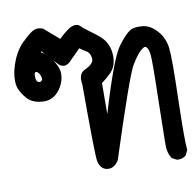

<svg xmlns="http://www.w3.org/2000/svg" viewBox="-87 -384 674 661"><g transform="rotate(-10 250.0 -54.0)"><path d="M450.2 160.6Q450.2 156.2 450.2 133.3Q450.2 110.4 452.4 15.6Q454.6 -79.1 454.6 -115Q454.6 -150.9 453.6 -160.6Q451.7 -182.6 443.4 -189.9Q441.4 -191.9 439.9 -191.9Q438.5 -191.9 437.3 -191.7Q436 -191.4 434.8 -190.9Q433.6 -190.4 432.6 -189.5Q414.6 -179.7 389.6 -137.7Q368.7 -102.1 278.8 176.3Q263.7 199.7 243.7 199.7Q222.2 199.7 212.9 179.7Q210 174.3 208.5 167Q204.1 143.6 204.1 -103Q202.6 -110.4 202.6 -117.2Q202.6 -142.6 222.2 -150.9Q252.9 -165.5 252.9 -182.1Q252.9 -183.6 252.9 -184.6Q250.5 -204.1 238.8 -210.9Q226.1 -218.3 215.3 -226.6L182.6 -193.8Q168.5 -176.3 153.8 -176.3Q140.1 -176.3 128.9 -191.4L120.6 -200.2Q127.4 -189.9 133.1 -177Q138.7 -164.1 138.7 -151.4Q138.7 -138.7 135.3 -127.9Q127.9 -102.1 108.4 -84Q90.3 -67.4 63.5 -67.4Q59.6 -67.4 55.7 -67.9Q23.4 -70.8 5.9 -90.3Q-10.7 -109.4 -17.6 -127Q-22 -139.2 -22 -155.8Q-22 -190.4 -4.4 -231Q9.3 -261.2 28.1 -280Q46.9 -298.8 63 -310.1Q74.7 -318.4 86.9 -318.4Q95.2 -318.4 104.5 -314.5L156.7 -269.5Q173.8 -287.1 194.3 -300.8Q207 -307.6 216.3 -307.6Q225.6 -307.6 231.9 -301.3Q239.7 -293 255.1 -282Q270.5 -271 281.7 -262Q293 -252.9 294.9 -251Q322.3 -226.6 325.2 -188Q325.7 -183.6 325.7 -177.5Q325.7 -171.4 324.7 -164.6Q323.7 -157.7 322 -152.1Q320.3 -146.5 317.9 -141.6Q312.5 -130.9 304.7 -123Q289.6 -108.4 271.5 -94.7L271 13.2Q326.7 -172.9 355 -210.9Q381.8 -247.1 398.9 -257.3Q410.2 -264.2 429.2 -264.2Q438 -264.2 448.2 -262.7Q472.7 -258.3 494.4 -233.4Q516.1 -208.5 520.5 -171.9Q522.5 -154.3 522.5 -109.6Q522.5 -64.9 520.5 6.6Q518.6 78.1 518.6 121.6Q518.6 165 520.5 183.1L512.2 200.2L511.2 201.2Q501 210 485.8 210Q483.9 210 480.5 210L463.4 201.2L461.9 199.2Q451.2 181.2 450.2 160.6ZM82.5 -235.8Q88.9 -232.9 95.2 -228L85 -239.3ZM66.4 -137.7Q70.8 -140.1 70.8 -144Q70.8 -156.2 63.5 -166Q58.6 -171.9 55.2 -171.9Q52.2 -171.9 50.8 -170.4Q48.3 -167.5 48.3 -159.2Q48.3 -144 53.2 -138.7L55.7 -137.2Q59.6 -135.7 61.8 -135.7Q64 -135.7 65.9 -137.2Z"/></g></svg>

Font: Bakudai
Style: Bold
Weight: 700
Version: Version 1.48